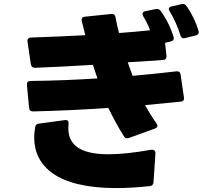

<svg xmlns="http://www.w3.org/2000/svg" viewBox="-20 -893 1040 977"><path d="M921 -699 977 -713C989 -716 994 -725 990 -737C978 -778 957 -823 929 -862C923 -871 915 -875 904 -872L852 -860C844 -858 839 -854 839 -847C839 -844 840 -840 843 -836C866 -799 887 -751 898 -713C902 -701 909 -696 921 -699ZM636 -191 769 -239C777 -242 781 -247 781 -253C781 -256 780 -260 777 -264C757 -292 737 -324 718 -358C781 -364 842 -370 901 -376C912 -377 918 -384 916 -397L899 -513C897 -526 890 -531 878 -530C809 -522 734 -514 655 -507C646 -530 638 -554 630 -576C692 -579 752 -584 812 -588C823 -589 828 -597 827 -609L820 -675L849 -682C861 -685 867 -693 863 -705C850 -750 828 -795 798 -837C791 -846 784 -849 773 -847L719 -836C710 -834 705 -829 705 -823C705 -819 706 -816 708 -812C722 -789 734 -764 744 -739C696 -734 642 -729 586 -725C578 -753 572 -780 568 -805C566 -817 559 -823 547 -822L412 -808C399 -807 393 -799 396 -786C402 -762 408 -738 414 -714C324 -709 231 -705 138 -702C125 -702 118 -694 120 -681L137 -566C139 -554 146 -548 158 -548C258 -552 356 -557 453 -563C460 -540 468 -517 476 -494C365 -487 249 -482 135 -481C122 -481 116 -474 117 -461L128 -344C129 -332 136 -326 148 -326C275 -329 405 -335 531 -344C555 -295 581 -246 611 -199C617 -189 625 -187 636 -191ZM742 54C754 53 760 46 761 35L771 -113C771 -125 765 -131 755 -131C753 -131 752 -131 750 -131C664 -116 592 -108 533 -108C379 -108 318 -161 329 -263C329 -264 329 -266 329 -267C329 -277 324 -282 315 -282C314 -282 312 -282 311 -282L178 -264C167 -263 161 -257 159 -246C156 -228 154 -211 154 -194C154 -48 269 64 570 64C622 64 679 61 742 54Z"/></svg>

Font: LINE Seed JP_OTF ExtraBold
Style: Regular
Weight: 800
Designer: LY Corporation & Fontrix & Fontworks
Version: Version 1.013